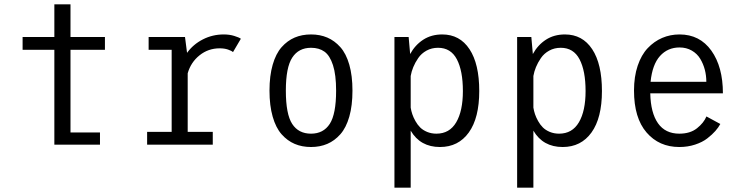

<svg xmlns="http://www.w3.org/2000/svg" viewBox="-20 -672 3460 892"><path d="M307.5 -56.5H444.5V0H232.5V-440.5H85V-500H232.5V-652H307.5V-500H467.5V-440.5H307.5Z M852 -59.5H968.5V0H663.5V-59.5H777.5V-440.5H670.5V-500H839.5L849 -426.5Q877.5 -466 922.5 -489Q967.5 -512 1019.5 -512Q1046 -512 1068 -505.2Q1090 -498.5 1099 -492L1062.5 -430Q1056 -436 1039.2 -441.8Q1022.5 -447.5 1000.5 -447.5Q947.5 -447.5 907 -415Q866.5 -382.5 852 -331.5Z M1425 11Q1383 11 1349 -3.5Q1315 -18 1288.2 -48.2Q1261.5 -78.5 1246.8 -130Q1232 -181.5 1232 -251Q1232 -320 1246.8 -371.2Q1261.5 -422.5 1288.2 -452.8Q1315 -483 1349 -497.5Q1383 -512 1425 -512Q1466.5 -512 1500.5 -497.5Q1534.5 -483 1561.2 -453Q1588 -423 1602.8 -371.5Q1617.5 -320 1617.5 -251Q1617.5 -181.5 1602.8 -130Q1588 -78.5 1561.2 -48.2Q1534.5 -18 1500.5 -3.5Q1466.5 11 1425 11ZM1425 -51Q1482.5 -51 1512 -96.5Q1541.5 -142 1541.5 -251Q1541.5 -324.5 1527 -369.2Q1512.5 -414 1487.5 -432Q1462.5 -450 1425 -450Q1367.5 -450 1337.8 -404.5Q1308 -359 1308 -251Q1308 -141.5 1337.5 -96.2Q1367 -51 1425 -51Z M1812.5 -500H1878.5L1885.5 -421Q1908.5 -463 1946.2 -487.5Q1984 -512 2034.5 -512Q2116 -512 2161.2 -443.5Q2206.5 -375 2206.5 -249Q2206.5 -124 2158 -56.5Q2109.5 11 2024 11Q1932.5 11 1888 -65V200H1812.5ZM2015 -450Q1985.5 -450 1961.5 -436.8Q1937.5 -423.5 1923 -402.2Q1908.5 -381 1900 -360.2Q1891.5 -339.5 1888 -319V-172Q1890.5 -156.5 1895.5 -141.5Q1900.5 -126.5 1910 -109.5Q1919.5 -92.5 1932 -80Q1944.5 -67.5 1964.2 -59.2Q1984 -51 2007.5 -51Q2068.5 -51 2099.5 -103.8Q2130.5 -156.5 2130.5 -249Q2130.5 -343 2102.5 -396.5Q2074.5 -450 2015 -450Z M2382.5 -500H2448.5L2455.5 -421Q2478.5 -463 2516.2 -487.5Q2554 -512 2604.5 -512Q2686 -512 2731.2 -443.5Q2776.5 -375 2776.5 -249Q2776.5 -124 2728 -56.5Q2679.5 11 2594 11Q2502.5 11 2458 -65V200H2382.5ZM2585 -450Q2555.5 -450 2531.5 -436.8Q2507.5 -423.5 2493 -402.2Q2478.5 -381 2470 -360.2Q2461.5 -339.5 2458 -319V-172Q2460.5 -156.5 2465.5 -141.5Q2470.5 -126.5 2480 -109.5Q2489.5 -92.5 2502 -80Q2514.5 -67.5 2534.2 -59.2Q2554 -51 2577.5 -51Q2638.5 -51 2669.5 -103.8Q2700.5 -156.5 2700.5 -249Q2700.5 -343 2672.5 -396.5Q2644.5 -450 2585 -450Z M3326.5 -96Q3318 -80 3303.5 -63.5Q3289 -47 3266.2 -29.2Q3243.5 -11.5 3209.2 -0.2Q3175 11 3136 11Q3042 11 2983.8 -56.5Q2925.5 -124 2925.5 -251.5Q2925.5 -316 2942.5 -366.5Q2959.5 -417 2989 -448.2Q3018.5 -479.5 3056.2 -495.8Q3094 -512 3137 -512Q3231 -512 3284.8 -436.8Q3338.5 -361.5 3338.5 -238.5H3001Q3003 -147.5 3037 -99.2Q3071 -51 3136 -51Q3186.5 -51 3218 -76Q3249.5 -101 3262 -131ZM3137 -451.5Q3082 -451.5 3046.2 -411.8Q3010.5 -372 3002.5 -292H3261.5Q3261.5 -321 3254.5 -348Q3247.5 -375 3233.2 -398.8Q3219 -422.5 3194 -437Q3169 -451.5 3137 -451.5Z"/></svg>

Font: League Mono Narrow Light
Style: Regular
Weight: 300
Width: 3
Designer: Tyler Finck
Foundry: The League of Moveable Type / Tyler Finck
Version: Version 2.210